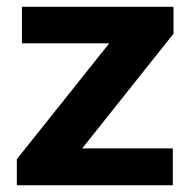

<svg xmlns="http://www.w3.org/2000/svg" viewBox="-20 -548 567 568"><path d="M493.2 -527.8V-448.2L223.1 -108.9H491.2V0H29.8V-77.1L303.2 -419.9H44.9V-527.8Z"/></svg>

Font: Nacelle Bold
Style: Regular
Weight: 700
Designer: Sora Sagano
Foundry: Sora Sagano
Version: Version 1.000;FEAKit 1.0